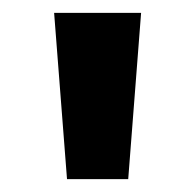

<svg xmlns="http://www.w3.org/2000/svg" viewBox="-20 -815 304 298"><path d="M84 -537H179L199 -795H64Z"/></svg>

Font: Noto Sans Kannada SemiCondensed
Style: Bold
Weight: 700
Width: 4
Designer: Jelle Bosma - Monotype Design Team
Foundry: Monotype Imaging Inc.
Version: Version 2.005